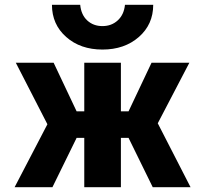

<svg xmlns="http://www.w3.org/2000/svg" viewBox="-20 -782 857 802"><path d="M197 -762H315Q319 -720 344.5 -696.5Q370 -673 408 -673Q446 -673 472 -697Q498 -721 502 -762H620Q620 -680 560 -627.5Q500 -575 408 -575Q316 -575 256.5 -627.5Q197 -680 197 -762ZM332 -520H485V-317H517L613 -520H771L639 -267L776 0H618L517 -206H485V0H332V-206H300L199 0H41L178 -263L46 -520H204L300 -317H332Z"/></svg>

Font: M PLUS 1p ExtraBold
Style: Regular
Weight: 800
Version: Version 1.062